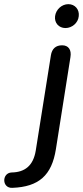

<svg xmlns="http://www.w3.org/2000/svg" viewBox="-137 -713 401 924"><path d="M-77 191C50 186 112 131 132 5L202 -438C208 -474 192 -495 162 -495C131 -495 113 -478 108 -447L35 12C23 85 -18 116 -81 117C-129 119 -129 194 -77 191ZM178 -578C210 -578 239 -603 242 -635C246 -667 224 -693 192 -693C160 -693 132 -667 128 -635C124 -603 146 -578 178 -578Z"/></svg>

Font: SN Pro Medium
Style: Italic
Weight: 400
Italic angle: -9°
Designer: Tobias Whetton
Foundry: Supernotes
Version: Version 1.001;Glyphs 3.2 (3249)